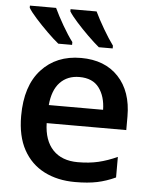

<svg xmlns="http://www.w3.org/2000/svg" viewBox="-54 -811 685 867"><g transform="rotate(5 288.0 -378.0)"><path d="M297.4 -550.8Q405.3 -550.8 467 -485.1Q528.8 -419.4 528.8 -305.7V-244.1H168Q169.9 -165.5 210.2 -123Q250.5 -80.6 323.2 -80.6Q374.5 -80.6 416 -90.3Q457.5 -100.1 501.5 -120.1V-26.9Q460.4 -7.8 418.7 1Q377 9.8 318.4 9.8Q238.8 9.8 178.2 -21.2Q117.7 -52.2 84 -113.5Q50.3 -174.8 50.3 -266.6Q50.3 -402.8 117.9 -476.8Q185.5 -550.8 297.4 -550.8ZM297.4 -464.4Q243.2 -464.4 209.7 -429.2Q176.3 -394 170.4 -326.2H416.5Q415.5 -386.7 386.7 -425.5Q357.9 -464.4 297.4 -464.4ZM348.6 -766.1Q364.7 -732.4 389.6 -689.7Q414.6 -647 435.5 -618.7V-606H372.6Q350.1 -624.5 321 -653.1Q292 -681.6 266.6 -710Q241.2 -738.3 230.5 -756.3V-766.1ZM165 -766.1Q180.7 -732.4 205.3 -689.7Q230 -647 251.5 -618.7V-606H189Q166 -624.5 137 -653.1Q107.9 -681.6 82.5 -710Q57.1 -738.3 46.4 -756.3V-766.1Z"/></g></svg>

Font: Open Sans SemiBold
Style: Regular
Weight: 600
Designer: Monotype Design Team
Foundry: Monotype Imaging Inc.
Version: Version 3.003; ttfautohint (v1.8.4)